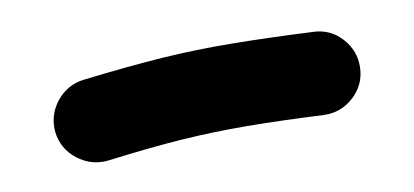

<svg xmlns="http://www.w3.org/2000/svg" viewBox="-30 -133 546 253"><g transform="rotate(-10 242.5 -7.0)"><path d="M37.6 6.3Q35.2 -16.6 49.3 -34.7Q63.5 -52.7 85.9 -55.7Q147 -63 192.9 -66.2Q238.8 -69.3 285.4 -68.8Q332 -68.4 394.5 -65.4Q417.5 -64.9 433.1 -47.9Q448.7 -30.8 447.8 -7.8Q446.8 15.1 429.7 30.5Q412.6 45.9 389.6 44.9Q330.6 42 286.6 41.7Q242.7 41.5 199.7 44.4Q156.7 47.4 99.6 54.7Q77.1 57.1 58.8 43Q40.5 28.8 37.6 6.3Z"/></g></svg>

Font: Mikhak-DS2-FD SemiBold
Style: Regular
Weight: 600
Designer: Amin Abedi
Version: Version 3.2